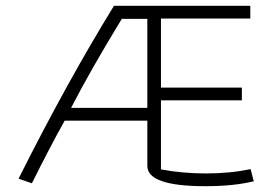

<svg xmlns="http://www.w3.org/2000/svg" viewBox="-20 -632 962 662"><path d="M488 -60V-216H203Q149 -119 90 0L44 -16Q211 -349 373 -612H843V-568H535V-330H814V-286H535V-48Q608 -34 691 -34Q774 -34 844 -49L855 -7Q786 10 688 10Q488 10 488 -60ZM488 -260V-567H400Q292 -390 225 -260Z"/></svg>

Font: Athiti Light
Style: Regular
Weight: 300
Designer: CadsonDemak Team
Foundry: CadsonDemak
Version: Version 1.033